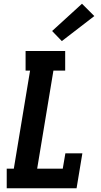

<svg xmlns="http://www.w3.org/2000/svg" viewBox="-20 -1008 540 1028"><path d="M16 0V-105H54L141 -630H117V-735H329V-630H266L179 -105H316L330 -187H421L390 0ZM311 -788 259 -842 419 -988 485 -922Z"/></svg>

Font: Iosevka Curly Slab XBdObl
Style: Regular
Weight: 800
Italic angle: -9°
Monospace: yes
Designer: Belleve Invis
Foundry: Belleve Invis
Version: Version 11.1.0; ttfautohint (v1.8.3)